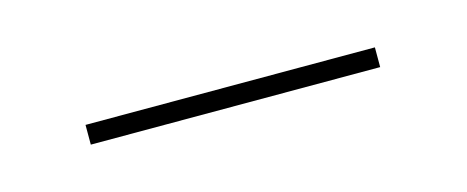

<svg xmlns="http://www.w3.org/2000/svg" viewBox="-21 -428 343 141"><g transform="rotate(-15 150.0 -357.5)"><path d="M40 -365H260V-350H40Z"/></g></svg>

Font: kawoszeh
Style: Medium
Weight: 500
Version: Version 000.030